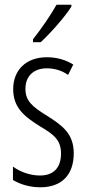

<svg xmlns="http://www.w3.org/2000/svg" viewBox="-20 -878 366 815"><path d="M283 -850V-858H220C192 -809 161 -764 120 -711V-699H153C193 -736 254 -804 283 -850ZM293 -227C293 -311 245 -345 179 -387C116 -426 88 -450 88 -501C88 -556 124 -588 179 -588C212 -588 244 -578 269 -560L291 -604C259 -624 221 -635 179 -635C88 -635 36 -578 36 -500C36 -420 84 -383 151 -341C211 -306 239 -282 239 -226C239 -167 208 -133 150 -133C107 -133 64 -149 35 -171V-114C61 -98 102 -83 151 -83C243 -83 293 -137 293 -227Z"/></svg>

Font: Noto Sans Kannada UI ExtraCondensed Light
Style: Regular
Weight: 300
Width: 2
Designer: Jelle Bosma - Monotype Design Team
Foundry: Monotype Imaging Inc.
Version: Version 2.005